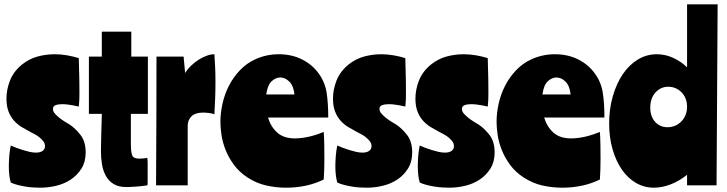

<svg xmlns="http://www.w3.org/2000/svg" viewBox="-20 -861 3377 892"><path d="M82 -561Q116 -588 155 -598.5Q194 -609 234 -609Q263 -609 291.5 -604Q320 -599 346 -591Q348 -530 348.5 -491.5Q349 -453 349 -432Q349 -402 348 -389.5Q347 -377 346 -366Q344 -366 336 -368Q328 -370 317 -372Q306 -374 293.5 -375.5Q281 -377 269 -377Q251 -377 238.5 -372.5Q226 -368 226 -355Q226 -344 234 -334.5Q242 -325 253.5 -315.5Q265 -306 278.5 -297.5Q292 -289 304 -282Q331 -264 354.5 -233.5Q378 -203 378 -153Q378 -109 358.5 -78Q339 -47 309 -27Q279 -7 241.5 2Q204 11 168 11Q154 11 136 10Q118 9 99.5 6Q81 3 63 -1.5Q45 -6 30 -13Q25 -30 23 -49.5Q21 -69 21 -88Q21 -97 21.5 -110Q22 -123 23 -136.5Q24 -150 26 -163Q28 -176 30 -185Q41 -180 55.5 -174.5Q70 -169 86 -164Q102 -159 117.5 -155.5Q133 -152 147 -152Q167 -152 178 -160Q189 -168 189 -182Q189 -194 182 -203.5Q175 -213 165 -221.5Q155 -230 143 -236.5Q131 -243 121 -248Q102 -258 82 -270Q62 -282 46 -299.5Q30 -317 20 -342Q10 -367 10 -403Q10 -445 26.5 -487Q43 -529 82 -561Z M453 -714H590V-598H667V-332H588V-192Q588 -151 595 -137.5Q602 -124 627 -124Q634 -124 646 -125Q658 -126 664 -128Q666 -121 666 -99.5Q666 -78 666 -56Q666 -37 666 -21.5Q666 -6 665 0Q653 2 638.5 3.5Q624 5 610.5 6Q597 7 585.5 7.5Q574 8 567 8Q531 8 508 -6Q485 -20 472 -43.5Q459 -67 454 -96.5Q449 -126 449 -157Q449 -169 449.5 -192.5Q450 -216 450.5 -242Q451 -268 452 -292.5Q453 -317 453 -332H393V-598H453Z M833 -598 840 -522Q852 -541 869 -557Q886 -573 904.5 -584.5Q923 -596 941.5 -602.5Q960 -609 976 -609Q978 -583 979.5 -549.5Q981 -516 981 -481Q981 -441 979.5 -402Q978 -363 976 -330Q967 -334 951 -336Q935 -338 924 -338Q887 -338 869.5 -320.5Q852 -303 852 -277V0H705Q706 -162 706.5 -307.5Q707 -453 707 -598Z M1225 -315Q1238 -272 1268 -245Q1298 -218 1351 -218Q1367 -218 1385.5 -220.5Q1404 -223 1422 -227.5Q1440 -232 1456 -237.5Q1472 -243 1484 -248Q1486 -219 1486.5 -186.5Q1487 -154 1487 -122Q1487 -69 1484 -27Q1406 11 1309 11Q1264 11 1218 1Q1172 -9 1129 -37Q1091 -62 1066.5 -95.5Q1042 -129 1028 -164.5Q1014 -200 1009 -234Q1004 -268 1004 -295Q1004 -335 1013.5 -378.5Q1023 -422 1043 -461.5Q1063 -501 1094 -534Q1125 -567 1167 -586Q1218 -609 1275 -609Q1335 -609 1383 -585Q1431 -561 1461 -519Q1490 -479 1497.5 -430Q1505 -381 1505 -315ZM1282 -501Q1261 -501 1242 -483.5Q1223 -466 1217 -422H1348Q1344 -462 1324.5 -481.5Q1305 -501 1282 -501Z M1599 -561Q1633 -588 1672 -598.5Q1711 -609 1751 -609Q1780 -609 1808.5 -604Q1837 -599 1863 -591Q1865 -530 1865.5 -491.5Q1866 -453 1866 -432Q1866 -402 1865 -389.5Q1864 -377 1863 -366Q1861 -366 1853 -368Q1845 -370 1834 -372Q1823 -374 1810.5 -375.5Q1798 -377 1786 -377Q1768 -377 1755.5 -372.5Q1743 -368 1743 -355Q1743 -344 1751 -334.5Q1759 -325 1770.5 -315.5Q1782 -306 1795.5 -297.5Q1809 -289 1821 -282Q1848 -264 1871.5 -233.5Q1895 -203 1895 -153Q1895 -109 1875.5 -78Q1856 -47 1826 -27Q1796 -7 1758.5 2Q1721 11 1685 11Q1671 11 1653 10Q1635 9 1616.5 6Q1598 3 1580 -1.5Q1562 -6 1547 -13Q1542 -30 1540 -49.5Q1538 -69 1538 -88Q1538 -97 1538.5 -110Q1539 -123 1540 -136.5Q1541 -150 1543 -163Q1545 -176 1547 -185Q1558 -180 1572.5 -174.5Q1587 -169 1603 -164Q1619 -159 1634.5 -155.5Q1650 -152 1664 -152Q1684 -152 1695 -160Q1706 -168 1706 -182Q1706 -194 1699 -203.5Q1692 -213 1682 -221.5Q1672 -230 1660 -236.5Q1648 -243 1638 -248Q1619 -258 1599 -270Q1579 -282 1563 -299.5Q1547 -317 1537 -342Q1527 -367 1527 -403Q1527 -445 1543.5 -487Q1560 -529 1599 -561Z M1982 -561Q2016 -588 2055 -598.5Q2094 -609 2134 -609Q2163 -609 2191.5 -604Q2220 -599 2246 -591Q2248 -530 2248.5 -491.5Q2249 -453 2249 -432Q2249 -402 2248 -389.5Q2247 -377 2246 -366Q2244 -366 2236 -368Q2228 -370 2217 -372Q2206 -374 2193.5 -375.5Q2181 -377 2169 -377Q2151 -377 2138.5 -372.5Q2126 -368 2126 -355Q2126 -344 2134 -334.5Q2142 -325 2153.5 -315.5Q2165 -306 2178.5 -297.5Q2192 -289 2204 -282Q2231 -264 2254.5 -233.5Q2278 -203 2278 -153Q2278 -109 2258.5 -78Q2239 -47 2209 -27Q2179 -7 2141.5 2Q2104 11 2068 11Q2054 11 2036 10Q2018 9 1999.5 6Q1981 3 1963 -1.5Q1945 -6 1930 -13Q1925 -30 1923 -49.5Q1921 -69 1921 -88Q1921 -97 1921.5 -110Q1922 -123 1923 -136.5Q1924 -150 1926 -163Q1928 -176 1930 -185Q1941 -180 1955.5 -174.5Q1970 -169 1986 -164Q2002 -159 2017.5 -155.5Q2033 -152 2047 -152Q2067 -152 2078 -160Q2089 -168 2089 -182Q2089 -194 2082 -203.5Q2075 -213 2065 -221.5Q2055 -230 2043 -236.5Q2031 -243 2021 -248Q2002 -258 1982 -270Q1962 -282 1946 -299.5Q1930 -317 1920 -342Q1910 -367 1910 -403Q1910 -445 1926.5 -487Q1943 -529 1982 -561Z M2508 -315Q2521 -272 2551 -245Q2581 -218 2634 -218Q2650 -218 2668.5 -220.5Q2687 -223 2705 -227.5Q2723 -232 2739 -237.5Q2755 -243 2767 -248Q2769 -219 2769.5 -186.5Q2770 -154 2770 -122Q2770 -69 2767 -27Q2689 11 2592 11Q2547 11 2501 1Q2455 -9 2412 -37Q2374 -62 2349.5 -95.5Q2325 -129 2311 -164.5Q2297 -200 2292 -234Q2287 -268 2287 -295Q2287 -335 2296.5 -378.5Q2306 -422 2326 -461.5Q2346 -501 2377 -534Q2408 -567 2450 -586Q2501 -609 2558 -609Q2618 -609 2666 -585Q2714 -561 2744 -519Q2773 -479 2780.5 -430Q2788 -381 2788 -315ZM2565 -501Q2544 -501 2525 -483.5Q2506 -466 2500 -422H2631Q2627 -462 2607.5 -481.5Q2588 -501 2565 -501Z M3309 0H3172V-49Q3136 -20 3096 -4.5Q3056 11 3018 11Q2973 11 2935 -11Q2897 -33 2869.5 -72.5Q2842 -112 2826 -167Q2810 -222 2810 -287Q2810 -355 2827 -414Q2844 -473 2873.5 -516.5Q2903 -560 2943.5 -584.5Q2984 -609 3031 -609Q3072 -609 3109 -591.5Q3146 -574 3172 -548V-841H3314ZM3001 -361Q3001 -320 3023.5 -295Q3046 -270 3081 -270Q3119 -270 3145.5 -297Q3172 -324 3172 -366Q3172 -385 3165.5 -402Q3159 -419 3147 -431.5Q3135 -444 3119 -451Q3103 -458 3085 -458Q3049 -458 3025 -431Q3001 -404 3001 -361Z"/></svg>

Font: Ranchers
Style: Regular
Weight: 400
Designer: Pablo Impallari, Brenda Gallo
Foundry: Pablo Impallari, Brenda Gallo
Version: Version 1.000; ttfautohint (v0.8) -G 200 -r 50